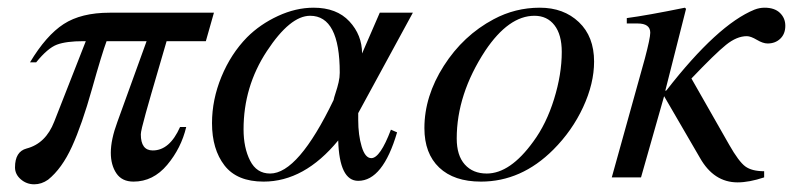

<svg xmlns="http://www.w3.org/2000/svg" viewBox="-20 -461 2061 499"><path d="M536 -428 515 -354H413Q410 -343 391 -278.5Q372 -214 359 -167.5Q346 -121 346 -112Q346 -70 377 -70Q421 -70 448 -131H464Q451 -76 414.5 -32.5Q378 11 327 11Q297 11 282.5 -10.5Q268 -32 268 -64Q268 -98 285 -144L361 -354H257Q245 -322 219 -229.5Q193 -137 167 -80Q141 -23 105 6Q88 18 69 18Q49 18 34 5Q19 -8 19 -26Q19 -67 49 -75Q99 -88 121 -145L203 -354H197Q152 -354 128 -345Q104 -336 74 -299H58Q100 -369 145.5 -398.5Q191 -428 265 -428Z M1053 -428 911 -167V-149Q911 -110 920 -80Q929 -50 945 -50Q968 -50 996 -124L1012 -117Q975 9 911 9Q862 9 859 -96Q771 11 665 11Q596 11 563.5 -31Q531 -73 531 -141Q531 -202 555.5 -261.5Q580 -321 622 -364Q656 -398 702.5 -419.5Q749 -441 795 -441Q855 -441 888 -405.5Q921 -370 921 -322L967 -428ZM863 -272Q863 -420 786 -420Q734 -420 673.5 -328Q613 -236 613 -125Q613 -77 630 -43.5Q647 -10 682 -10Q755 -10 847 -201Q848 -207 852.5 -220.5Q857 -234 860 -247Q863 -260 863 -272Z M1524 -301Q1524 -244 1495.5 -182.5Q1467 -121 1418 -72Q1335 11 1230 11Q1160 11 1121.5 -25.5Q1083 -62 1083 -128Q1083 -211 1133.5 -290Q1184 -369 1263 -411Q1319 -441 1383 -441Q1445 -441 1484.5 -403.5Q1524 -366 1524 -301ZM1440 -326Q1440 -371 1421 -395.5Q1402 -420 1369 -420Q1302 -420 1241 -329Q1167 -216 1167 -101Q1167 -57 1188 -33.5Q1209 -10 1245 -10Q1306 -10 1366 -93Q1400 -139 1420 -203.5Q1440 -268 1440 -326Z M1709 -225 1712 -226Q1845 -397 1941 -436Q1954 -441 1967 -441Q1993 -441 2007 -427.5Q2021 -414 2021 -394Q2021 -373 2008 -360.5Q1995 -348 1975 -348Q1963 -348 1947 -357.5Q1931 -367 1921 -367Q1895 -367 1867 -344.5Q1839 -322 1777 -257L1875 -85Q1900 -41 1917 -28.5Q1934 -16 1966 -16V0Q1927 13 1897 13Q1835 13 1799 -51L1706 -211L1646 0H1570L1656 -309Q1670 -362 1670 -376Q1670 -400 1637 -400H1609V-414Q1662 -421 1760 -441L1763 -438Z"/></svg>

Font: STIX MathJax Main
Style: Italic
Weight: 400
Italic angle: -16.33°
Designer: MicroPress Inc., with final additions and corrections provided by Coen Hoffman, Elsevier (retired)
Version: Version 1.1.1